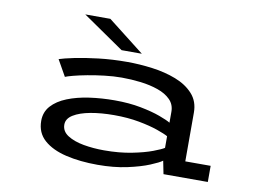

<svg xmlns="http://www.w3.org/2000/svg" viewBox="-77 -819 1254 943"><g transform="rotate(10 550.0 -347.5)"><path d="M462.5 11Q375 11 305 -5.5Q235 -22 194 -58.2Q153 -94.5 153 -154Q153 -198 180.8 -228.8Q208.5 -259.5 256.5 -278.8Q304.5 -298 365.5 -306.8Q426.5 -315.5 492 -315.5Q564 -315.5 622 -304.2Q680 -293 719.5 -278.5Q759 -264 775 -254V-308.5Q775 -344.5 751.2 -368.5Q727.5 -392.5 688 -406.2Q648.5 -420 601 -425.8Q553.5 -431.5 506.5 -431.5Q465 -431.5 420.8 -426.2Q376.5 -421 336.8 -413.5Q297 -406 268.5 -398.5Q240 -391 230 -386.5L184.5 -467Q208 -475 258.5 -485.5Q309 -496 376.5 -504Q444 -512 519 -512Q581 -512 645.2 -503.5Q709.5 -495 763.8 -474Q818 -453 851.2 -416.2Q884.5 -379.5 884.5 -323.5V-80.5H1011V0H790L777 -65Q762 -53.5 718.5 -35.5Q675 -17.5 609.2 -3.2Q543.5 11 462.5 11ZM481.5 -64.5Q558 -64.5 619.5 -76.8Q681 -89 721.2 -104.2Q761.5 -119.5 775 -128.5V-186.5Q759.5 -195.5 721 -209Q682.5 -222.5 626.2 -233Q570 -243.5 501.5 -243.5Q437 -243.5 384 -233.8Q331 -224 299.5 -204.5Q268 -185 268 -155.5Q268 -122 299.2 -102Q330.5 -82 379.2 -73.2Q428 -64.5 481.5 -64.5ZM481.5 -564 275.5 -706H400.5L582.5 -564Z"/></g></svg>

Font: Trispace Expanded
Style: Regular
Weight: 400
Width: 7
Designer: Tyler Finck
Foundry: Etcetera Type Company
Version: Version 1.210; ttfautohint (v1.8.3)